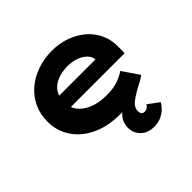

<svg xmlns="http://www.w3.org/2000/svg" viewBox="-178 -736 1136 1136"><g transform="rotate(-45 389.5 -168.5)"><path d="M506 205Q452 205 421 174Q390 143 390 100Q390 56 417.5 24Q445 -8 493.5 -37Q542 -66 605 -93L632 -45Q568 -12 534.5 13.5Q501 39 501 71Q501 85 508 93.5Q515 102 527 102Q540 102 549 96Q558 90 566 78L635 129Q625 147 607 164.5Q589 182 563.5 193.5Q538 205 506 205ZM414 10Q313 10 237.5 -25.5Q162 -61 120.5 -123Q79 -185 79 -263Q79 -326 103.5 -377.5Q128 -429 171 -465.5Q214 -502 271.5 -522Q329 -542 394 -542Q458 -542 512.5 -522Q567 -502 607.5 -466.5Q648 -431 669.5 -382Q691 -333 689 -274L688 -227H187L164 -323H558L541 -302V-322Q538 -349 518 -369Q498 -389 466.5 -400.5Q435 -412 396 -412Q348 -412 310 -397Q272 -382 250.5 -351.5Q229 -321 229 -275Q229 -232 254 -198.5Q279 -165 326 -145.5Q373 -126 436 -126Q494 -126 532 -139.5Q570 -153 596 -171L667 -67Q633 -42 592 -25Q551 -8 505.5 1Q460 10 414 10Z"/></g></svg>

Font: Lexend Giga
Style: Bold
Weight: 700
Version: Version 1.007